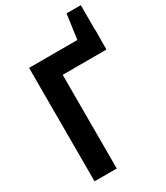

<svg xmlns="http://www.w3.org/2000/svg" viewBox="-209 -939 886 1026"><g transform="rotate(-30 234.0 -426.0)"><path d="M468 -700 467 -578H197V0H60V-700H358L379 -852H467V-700Z"/></g></svg>

Font: PT Sans
Style: Bold
Weight: 700
Version: Version 2.003W OFL; ttfautohint (v1.6)